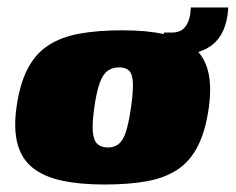

<svg xmlns="http://www.w3.org/2000/svg" viewBox="-20 -486 630 513"><path d="M259 7Q193 7 145 -3.5Q97 -14 67.5 -37.5Q38 -61 27 -101Q16 -141 24 -199Q33 -263 54.5 -303.5Q76 -344 111 -366Q146 -388 194.5 -396.5Q243 -405 307 -405Q373 -405 420 -394.5Q467 -384 496 -360.5Q525 -337 535.5 -297.5Q546 -258 538 -199Q529 -135 508 -94.5Q487 -54 453 -32Q419 -10 371 -1.5Q323 7 259 7ZM268 -92Q286 -92 297.5 -101.5Q309 -111 316.5 -134Q324 -157 330 -199Q336 -241 335 -264.5Q334 -288 325 -297Q316 -306 298 -306Q281 -306 268 -297Q255 -288 246.5 -264.5Q238 -241 232 -199Q226 -157 228 -134Q230 -111 240 -101.5Q250 -92 268 -92ZM409 -333 418 -399H439Q461 -399 472.5 -411.5Q484 -424 488 -446L490 -466H590L588 -446Q579 -383 535 -358Q491 -333 409 -333Z"/></svg>

Font: Genos Black
Style: Italic
Weight: 900
Italic angle: -8°
Version: Version 1.010